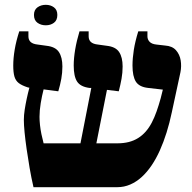

<svg xmlns="http://www.w3.org/2000/svg" viewBox="-20 -777 796 797"><path d="M119 0Q110 -39 103 -79.5Q96 -120 90.5 -158.5Q85 -197 82 -228Q79 -259 79 -279Q79 -299 82.5 -321.5Q86 -344 91 -367.5Q96 -391 102 -413L96 -414Q71 -422 58 -432Q45 -442 40 -459Q35 -476 35 -505Q35 -535 41 -571Q47 -607 60 -647H98V-626Q98 -611 107.5 -602.5Q117 -594 137 -592L173 -587Q210 -583 224.5 -561Q239 -539 239 -501Q239 -475 234.5 -450Q230 -425 222 -398L161 -406Q154 -379 149 -348.5Q144 -318 144 -292Q144 -277 146 -258Q148 -239 152 -220Q156 -201 161 -182H314L359 -412H351Q314 -417 300 -438.5Q286 -460 286 -505Q286 -535 292 -571Q298 -607 310 -647H348V-626Q348 -611 357.5 -602.5Q367 -594 387 -592L423 -587Q460 -583 474.5 -561Q489 -539 489 -501Q489 -475 484.5 -450Q480 -425 473 -398L424 -404L380 -182H466Q493 -182 514.5 -187.5Q536 -193 553.5 -204Q571 -215 585 -231Q599 -247 610 -268Q621 -289 630 -314.5Q639 -340 647 -369L656 -405L595 -412Q558 -416 544 -438Q530 -460 530 -505Q530 -535 535.5 -570Q541 -605 554 -647H592V-626Q592 -613 601 -603.5Q610 -594 630 -592L665 -588Q695 -586 710.5 -568.5Q726 -551 730 -526.5Q734 -502 729 -477L693 -310Q684 -267 671.5 -227Q659 -187 643.5 -152.5Q628 -118 609 -90Q590 -62 568 -42Q546 -22 520.5 -11Q495 0 467 0ZM170 -672Q150 -672 135.5 -682.5Q121 -693 121 -715Q121 -736 135.5 -746.5Q150 -757 170 -757Q190 -757 204 -746.5Q218 -736 218 -715Q218 -693 204 -682.5Q190 -672 170 -672Z"/></svg>

Font: Noto Serif Hebrew ExtraBold
Style: Regular
Weight: 800
Version: Version 2.003